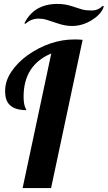

<svg xmlns="http://www.w3.org/2000/svg" viewBox="-20 -949 544 969"><path d="M238.8 -679.2Q99.1 -620.6 99.1 -460.9Q99.1 -420.4 110.4 -399.9Q112.8 -396 112.8 -393.1Q32.7 -393.1 12.7 -444.3Q5.9 -462.9 5.9 -490.2Q5.9 -540.5 37.4 -587.2Q68.8 -633.8 118.7 -669.9Q232.4 -750 356.9 -750Q377.4 -750 397 -748L237.8 0H94.2ZM498 -918.9 503.9 -918Q495.6 -881.8 446.8 -849.6Q397.5 -817.9 342.8 -817.9Q309.1 -817.9 272 -830.6Q234.9 -843.3 215.3 -849.1Q195.8 -855 174.8 -855Q137.2 -855 108.9 -829.1L103 -831.1Q151.4 -929.2 270 -929.2Q308.6 -929.2 342.5 -917.7Q376.5 -906.2 395 -901.1Q413.6 -896 443.8 -896Q474.1 -896 498 -918.9Z"/></svg>

Font: UVF Lobster12
Style: Regular
Weight: 400
Designer: Pablo Impallari
Foundry: Pablo Impallari. www.impallari.com
Version: Version 1.004